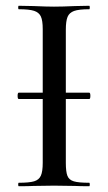

<svg xmlns="http://www.w3.org/2000/svg" viewBox="-20 -645 375 665"><path d="M41 -313Q41 -324 45 -324H289Q293 -324 293 -313Q293 -302 289 -302H45Q41 -302 41 -313ZM289 -12Q291 -12 291 -6Q291 0 289 0Q257 0 239 -1L167 -2L97 -1Q78 0 45 0Q43 0 43 -6Q43 -12 45 -12Q81 -12 98 -17Q115 -22 121.5 -36.5Q128 -51 128 -81V-544Q128 -574 121.5 -588Q115 -602 98 -607.5Q81 -613 45 -613Q43 -613 43 -619Q43 -625 45 -625L97 -624Q141 -622 167 -622Q196 -622 240 -624L289 -625Q291 -625 291 -619Q291 -613 289 -613Q253 -613 236.5 -607Q220 -601 214 -586.5Q208 -572 208 -542V-81Q208 -50 213.5 -36Q219 -22 235.5 -17Q252 -12 289 -12Z"/></svg>

Font: Cormorant Infant Medium
Style: Regular
Weight: 500
Designer: Christian Thalmann (Catharsis Fonts)
Foundry: Catharsis Fonts
Version: Version 4.000